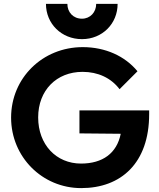

<svg xmlns="http://www.w3.org/2000/svg" viewBox="-20 -956 818 986"><path d="M397 10C601 10 746 -118 746 -370V-389H388V-271L600 -269C580 -169 507 -116 396 -116C269 -116 176 -213 176 -353C176 -492 270 -587 404 -587C483 -587 550 -556 594 -498L686 -590C622 -668 521 -714 405 -714C198 -714 37 -555 37 -352C37 -150 197 10 397 10ZM216 -936C216 -835 295 -755 401 -755C506 -755 584 -835 584 -936H474C474 -893 443 -860 401 -860C356 -860 326 -893 326 -936Z"/></svg>

Font: MV Cash SemiBold
Style: Regular
Weight: 600
Designer: Rodrigo Fuenzalida
Foundry: fragTYPE
Version: Version 1.100;Glyphs 3.1.2 (3151)